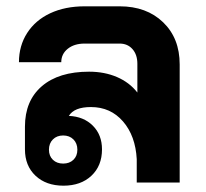

<svg xmlns="http://www.w3.org/2000/svg" viewBox="-20 -578 651 608"><path d="M549 -374V0H413V-74Q409 -148 369.5 -193.5Q330 -239 268 -239Q215 -239 198 -211Q245 -209 274 -180Q303 -151 303 -105Q303 -53 269.5 -21.5Q236 10 181 10Q126 10 92.5 -21.5Q59 -53 59 -105V-177Q59 -259 112.5 -305Q166 -351 262 -351Q311 -351 350.5 -334Q390 -317 415 -285V-376Q415 -405 399.5 -422.5Q384 -440 359 -440H248Q215 -440 194.5 -423.5Q174 -407 174 -381H40Q40 -433 66 -473.5Q92 -514 139 -536Q186 -558 248 -558H359Q444 -558 496.5 -507.5Q549 -457 549 -374ZM180 -149Q160 -149 147.5 -136.5Q135 -124 135 -104Q135 -84 147.5 -72Q160 -60 180 -60Q200 -60 212.5 -72Q225 -84 225 -104Q225 -124 212.5 -136.5Q200 -149 180 -149Z"/></svg>

Font: Stavian Bold
Style: Bold
Weight: 700
Version: Version 1.000; ttfautohint (v1.6)